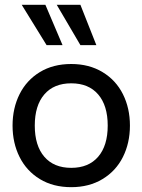

<svg xmlns="http://www.w3.org/2000/svg" viewBox="-20 -765 590 795"><path d="M32 -245Q32 -317 61 -375Q90 -433 145 -466.5Q200 -500 275 -500Q349 -500 404.5 -466.5Q460 -433 489 -375Q518 -317 518 -245Q518 -173 489 -115Q460 -57 404.5 -23.5Q349 10 275 10Q200 10 145 -23.5Q90 -57 61 -115Q32 -173 32 -245ZM426 -245Q426 -328 386.5 -374Q347 -420 275 -420Q203 -420 163.5 -374Q124 -328 124 -245Q124 -162 163.5 -116Q203 -70 275 -70Q347 -70 386.5 -116Q426 -162 426 -245ZM173 -578 70 -745H168L239 -578ZM313 -578 215 -745H313L379 -578Z"/></svg>

Font: Cabin
Style: Regular
Weight: 400
Designer: Pablo Impallari
Foundry: Pablo Impallari. http://www.impallari.com Igino Marini. http://www.ikern.com
Version: Version 2.001